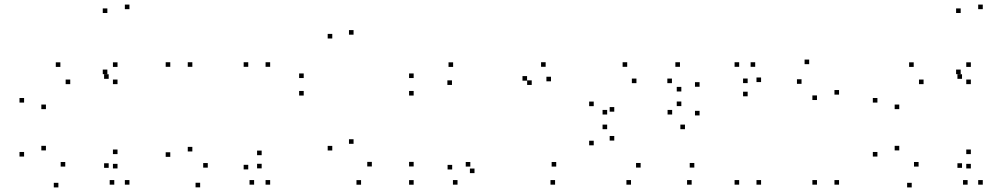

<svg xmlns="http://www.w3.org/2000/svg" viewBox="-20 -795 4380 837"><path d="M544.3 10V-10H524.3V10ZM544.3 -755V-775H524.3V-755ZM448 -738.3V-758.3H428V-738.3ZM448 -471.7V-491.7H428V-471.7ZM453.8 -451.3V-471.3H433.8V-451.3ZM453.8 -63.3V-83.3H433.8V-63.3ZM478.2 10V-10H458.2V10ZM243.2 -503.3V-523.3H223.2V-503.3ZM85 -347.8V-367.8H65V-347.8ZM85 -112.5V-132.5H65V-112.5ZM234.5 22V2H214.5V22ZM492.3 -60.7V-80.7H472.3V-60.7ZM492.3 -123.2V-143.2H472.3V-123.2ZM264.5 -68.8V-88.8H244.5V-68.8ZM180.2 -139.3V-159.3H160.2V-139.3ZM180.2 -319.2V-339.2H160.2V-319.2ZM286.2 -428.2V-448.2H266.2V-428.2ZM492.3 -428.2V-448.2H472.3V-428.2ZM492.3 -503.3V-523.3H472.3V-503.3Z M722.3 -503.7V-523.7H702.3V-503.7ZM722.3 -111.2V-131.2H702.3V-111.2ZM852.5 21.7V1.7H832.5V21.7ZM1120.7 -61V-81H1100.7V-61ZM1120.7 -118.5V-138.5H1100.7V-118.5ZM885.8 -64.2V-84.2H865.8V-64.2ZM818.5 -134.7V-154.7H798.5V-134.7ZM818.5 -503.7V-523.7H798.5V-503.7ZM1062.2 -503.7V-523.7H1042.2V-503.7ZM1062.2 -56.5V-76.5H1042.2V-56.5ZM1087.8 10V-10H1067.8V10ZM1157.7 10V-10H1137.7V10ZM1157.7 -503.7V-523.7H1137.7V-503.7Z M1783.3 10.2V-9.8H1763.3V10.2ZM1783.3 -69.3V-89.3H1763.3V-69.3ZM1601 -69.3V-89.3H1581V-69.3ZM1521.3 -168V-188H1501.3V-168ZM1521.3 -643.8V-663.8H1501.3V-643.8ZM1428.5 -627.2V-647.2H1408.5V-627.2ZM1428.5 -139V-159H1408.5V-139ZM1554 10.2V-9.8H1534V10.2ZM1783.3 -378.5V-398.5H1763.3V-378.5ZM1783.3 -454.8V-474.8H1763.3V-454.8ZM1304 -454.8V-474.8H1284V-454.8ZM1304 -378.5V-398.5H1284V-378.5Z M2399.8 10V-10H2379.8V10ZM2404.8 -68.8V-88.8H2384.8V-68.8ZM2030.3 -68.8V-88.8H2010.3V-68.8ZM2048.5 -40.3V-60.3H2028.5V-40.3ZM2382 -440.5V-460.5H2362V-440.5ZM2358.7 -503.8V-523.8H2338.7V-503.8ZM1955.3 -503.3V-523.3H1935.3V-503.3ZM1950.3 -424.7V-444.7H1930.3V-424.7ZM2298 -424.7V-444.7H2278V-424.7ZM2277.7 -443.3V-463.3H2257.7V-443.3ZM1951.2 -56.2V-76.2H1931.2V-56.2ZM1974.5 10V-10H1954.5V10Z M2995.2 10V-10H2975.2V10ZM3006.8 -64.5V-84.5H2986.8V-64.5ZM2772.8 -64.5V-84.5H2752.8V-64.5ZM2657.8 -182.2V-202.2H2637.8V-182.2ZM2657.8 -308.2V-328.2H2637.8V-308.2ZM2754.5 -432.5V-452.5H2734.5V-432.5ZM2909.2 -432.5V-452.5H2889.2V-432.5ZM2950.2 -396.2V-416.2H2930.2V-396.2ZM2950.2 -332.5V-352.5H2930.2V-332.5ZM2910.2 -295.8V-315.8H2890.2V-295.8ZM2626.8 -295.8V-315.8H2606.8V-295.8ZM2626.8 -231.8V-251.8H2606.8V-231.8ZM2966 -231.8V-251.8H2946V-231.8ZM3029.7 -291.8V-311.8H3009.7V-291.8ZM3029.7 -416.8V-436.8H3009.7V-416.8ZM2944.2 -503.7V-523.7H2924.2V-503.7ZM2714.2 -503.7V-523.7H2694.2V-503.7ZM2568.3 -332.2V-352.2H2548.3V-332.2ZM2568.3 -161.5V-181.5H2548.3V-161.5ZM2730.8 10V-10H2710.8V10Z M3637.7 10V-10H3617.7V10ZM3637.7 -382.5V-402.5H3617.7V-382.5ZM3507.5 -515.3V-535.3H3487.5V-515.3ZM3239.3 -432.7V-452.7H3219.3V-432.7ZM3239.3 -375.2V-395.2H3219.3V-375.2ZM3474.2 -429.5V-449.5H3454.2V-429.5ZM3541.5 -359V-379H3521.5V-359ZM3541.5 10V-10H3521.5V10ZM3297.8 10V-10H3277.8V10ZM3297.8 -437.2V-457.2H3277.8V-437.2ZM3272.2 -503.7V-523.7H3252.2V-503.7ZM3202.3 -503.7V-523.7H3182.3V-503.7ZM3202.3 10V-10H3182.3V10Z M4264.3 10V-10H4244.3V10ZM4264.3 -755V-775H4244.3V-755ZM4168 -738.3V-758.3H4148V-738.3ZM4168 -471.7V-491.7H4148V-471.7ZM4173.8 -451.3V-471.3H4153.8V-451.3ZM4173.8 -63.3V-83.3H4153.8V-63.3ZM4198.2 10V-10H4178.2V10ZM3963.2 -503.3V-523.3H3943.2V-503.3ZM3805 -347.8V-367.8H3785V-347.8ZM3805 -112.5V-132.5H3785V-112.5ZM3954.5 22V2H3934.5V22ZM4212.3 -60.7V-80.7H4192.3V-60.7ZM4212.3 -123.2V-143.2H4192.3V-123.2ZM3984.5 -68.8V-88.8H3964.5V-68.8ZM3900.2 -139.3V-159.3H3880.2V-139.3ZM3900.2 -319.2V-339.2H3880.2V-319.2ZM4006.2 -428.2V-448.2H3986.2V-428.2ZM4212.3 -428.2V-448.2H4192.3V-428.2ZM4212.3 -503.3V-523.3H4192.3V-503.3Z"/></svg>

Font: Monaspace Krypton Dots Var
Style: Regular
Weight: 400
Designer: Riley Cran and the Lettermatic Team
Version: Version 1.100 (Monaspace Krypton Dots)